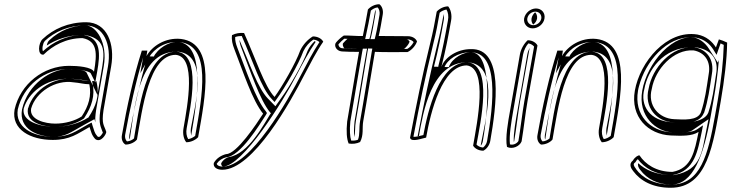

<svg xmlns="http://www.w3.org/2000/svg" viewBox="-20 -650 3455 907"><path d="M49 -133C32 -37 126 11 229 11C311 11 345 -18 403 -50C411 -27 412 -13 430 7C457 27 483 -18 482 -27C472 -60 459 -61 469 -130L505 -336C524 -442 486 -545 387 -545C302 -545 232 -513 182 -466C160 -447 156 -387 186 -392C228 -434 292 -470 370 -470C441 -456 439 -397 424 -311C413 -334 347 -339 306 -339C185 -339 76 -253 49 -133ZM64 -133C90 -245 190 -324 303 -324C346 -324 403 -315 409 -303L430 -261L439 -311C454 -396 458 -469 376 -485H374H373C294 -485 227 -449 183 -408C177 -417 183 -448 191 -455V-456C238 -500 303 -530 384 -530C470 -530 508 -439 490 -336L454 -130C444 -61 458 -49 466 -23C464 -20 463 -18 460 -14C452 -3 448 -1 441 -5C425 -23 426 -32 417 -57L413 -71L397 -63C337 -30 310 -4 232 -4C131 -4 51 -51 64 -133ZM84 -133C68 -40 158 -4 232 -4C290 -4 312 -24 375 -59L426 -87L431 -72C429 -85 430 -103 434 -130L470 -336C490 -448 434 -530 384 -530C323 -530 262 -506 213 -460C208 -456 203 -447 201 -435C241 -461 299 -485 373 -485H380L386 -484C486 -464 473 -393 459 -311L440 -202L389 -307C384 -318 344 -324 303 -324C222 -324 112 -255 84 -133ZM92 -137C112 -208 192 -281 310 -278C320 -278 330 -277 340 -276C374 -273 395 -267 405 -267H435L438 -254C450 -198 433 -148 399 -97L398 -95L394 -93C357 -69 300 -51 238 -51C171 -51 81 -76 92 -137ZM112 -137C100 -67 193 -51 238 -51C287 -51 337 -64 373 -88L376 -90L379 -94C413 -146 430 -199 417 -257L415 -267H405C383 -267 361 -274 333 -276C240 -291 138 -227 113 -139L112 -138ZM127 -137C149 -215 242 -275 328 -261C355 -259 377 -252 402 -252C413 -198 399 -150 366 -100C334 -79 287 -66 241 -66C194 -66 118 -84 127 -137ZM444 -32C445 -29 446 -28 447 -24C446 -28 445 -29 444 -32Z M556 -12C552 8 560 26 573 33C595 33 617 22 627 9C652 -131 683 -391 810 -391C909 -382 866 -154 847 -45C842 -18 848 8 860 22C882 22 904 11 916 -2C950 -194 1001 -445 835 -466C761 -474 698 -432 672 -385L676 -411H650C611 -289 579 -145 556 -12ZM571 -12C593 -134 622 -266 656 -379L643 -304L685 -380C707 -420 764 -458 831 -451C979 -432 937 -204 902 -8C893 -1 880 6 869 7C861 -6 858 -25 862 -45C880 -146 934 -395 814 -406H813C665 -406 636 -125 613 4C605 11 593 17 580 18C574 13 569 1 571 -12ZM591 -12C590 -5 590 2 592 8C592 8 593 8 593 7C615 -120 627 -406 813 -406H817H820C970 -392 899 -144 882 -45C880 -32 881 -20 883 -9C918 -207 945 -436 824 -452C794 -455 744 -437 713 -394C710 -390 709 -387 707 -383L674 -384L673 -370C640 -258 612 -130 591 -12Z M1076 -484C1073 -462 1078 -441 1087 -418C1127 -315 1173 -173 1223 -113C1192 -65 1098 78 1048 78C1025 84 1003 97 990 120C986 141 1006 152 1030 152C1176 152 1355 -174 1417 -295C1443 -344 1476 -409 1507 -453C1500 -467 1481 -478 1458 -478C1434 -464 1411 -439 1398 -411C1378 -354 1313 -241 1277 -192C1229 -242 1188 -373 1133 -494C1113 -496 1094 -493 1076 -484ZM1091 -475C1102 -479 1112 -480 1122 -480C1175 -361 1213 -234 1265 -181L1277 -168L1289 -185C1326 -236 1391 -347 1413 -408C1424 -431 1442 -451 1460 -463C1474 -462 1484 -456 1489 -451C1459 -406 1428 -346 1404 -300C1340 -175 1162 137 1033 137C1013 137 1004 129 1004 123C1015 107 1030 98 1048 93C1116 89 1207 -63 1236 -107L1241 -116L1236 -124C1188 -181 1141 -322 1101 -425C1094 -443 1090 -460 1091 -475ZM1111 -462C1112 -449 1115 -436 1121 -422C1161 -319 1208 -176 1256 -119L1260 -115L1256 -110C1229 -68 1154 79 1061 92C1050 95 1035 103 1025 121C1024 133 1032 137 1033 137C1126 135 1315 -167 1382 -297C1407 -345 1440 -407 1471 -452L1467 -456C1454 -444 1441 -428 1433 -410C1412 -351 1347 -239 1310 -189L1281 -148L1245 -185C1197 -235 1160 -349 1111 -462Z M1568 -450C1556 -437 1567 -409 1595 -407C1624 -405 1647 -405 1676 -405C1656 -294 1639 -184 1620 -76C1615 -28 1618 7 1627 28C1646 31 1664 29 1681 21C1699 -13 1690 -44 1696 -78C1715 -184 1732 -295 1751 -405C1801 -403 1854 -404 1905 -404C1923 -412 1942 -432 1950 -454C1945 -468 1928 -479 1907 -479C1860 -479 1815 -480 1769 -480C1777 -514 1782 -546 1788 -581C1792 -602 1784 -622 1772 -630C1750 -630 1729 -618 1718 -605C1710 -561 1703 -522 1694 -480C1662 -479 1636 -483 1604 -482C1592 -474 1579 -463 1568 -450ZM1579 -441C1588 -451 1598 -461 1606 -467C1635 -467 1659 -464 1691 -465H1705L1708 -479C1717 -519 1725 -560 1732 -600C1740 -607 1752 -614 1764 -615C1771 -608 1775 -594 1773 -581C1767 -546 1762 -514 1754 -481L1750 -465H1766C1812 -465 1858 -464 1905 -464C1918 -464 1929 -458 1934 -451C1926 -436 1915 -425 1904 -419C1853 -419 1803 -418 1755 -420L1739 -421L1736 -405C1717 -295 1700 -184 1681 -78C1675 -42 1681 -15 1671 10C1661 14 1650 15 1639 14C1633 -5 1631 -35 1635 -76C1654 -185 1671 -294 1691 -405L1694 -420H1679C1650 -420 1626 -420 1598 -422C1581 -423 1578 -438 1579 -441ZM1601 -446C1597 -442 1600 -427 1607 -422C1630 -421 1651 -420 1679 -420H1714L1711 -405C1691 -294 1674 -184 1655 -76C1652 -46 1651 -21 1654 -2C1659 -26 1656 -50 1661 -78C1680 -184 1697 -295 1716 -405L1719 -421L1757 -420C1798 -418 1843 -419 1889 -419C1898 -426 1910 -439 1915 -453C1912 -459 1906 -463 1903 -464C1856 -464 1810 -465 1766 -465H1730L1734 -480C1742 -514 1747 -546 1753 -581C1754 -589 1756 -596 1753 -604C1745 -559 1738 -522 1729 -480L1725 -466L1694 -465C1664 -464 1642 -466 1622 -467C1615 -461 1609 -455 1601 -446Z M1917 1C1923 24 1975 3 1993 0C2014 -121 2069 -341 2185 -341C2287 -328 2234 -72 2215 38C2222 51 2241 62 2263 62C2278 55 2292 37 2296 16C2325 -150 2362 -423 2204 -418C2141 -418 2082 -381 2065 -334C2087 -420 2097 -475 2111 -553C2116 -580 2109 -606 2097 -620C2076 -620 2054 -608 2043 -595C2033 -539 2026 -501 2012 -445C1971 -277 1948 -161 1917 1ZM1933 -4C1963 -163 1987 -278 2027 -444C2041 -499 2048 -538 2057 -590C2064 -597 2078 -603 2089 -605C2097 -592 2100 -573 2096 -553C2082 -475 2072 -420 2050 -335L2079 -331C2093 -369 2143 -403 2201 -403C2339 -407 2312 -157 2281 16C2279 30 2269 42 2262 47C2248 46 2236 39 2231 33C2250 -73 2310 -341 2190 -356H2189H2188C2055 -356 2001 -127 1980 -12C1961 -7 1939 -2 1933 -4ZM1953 -7C1955 -7 1956 -7 1959 -8C1979 -118 2017 -356 2188 -356H2193L2198 -355C2346 -336 2269 -67 2251 36C2252 37 2251 37 2252 38C2256 32 2260 24 2261 16C2292 -160 2300 -403 2205 -403H2204H2202H2201C2172 -403 2117 -379 2100 -333L2030 -335C2052 -421 2062 -475 2076 -553C2078 -564 2077 -574 2076 -584C2067 -534 2060 -497 2047 -445C2007 -280 1983 -165 1953 -7Z M2456 -563C2452 -538 2470 -516 2496 -516C2523 -516 2548 -537 2552 -562C2557 -588 2539 -610 2512 -610C2486 -610 2461 -589 2456 -563ZM2390 -130C2380 -75 2366 2 2375 44C2401 57 2435 41 2444 18C2454 -41 2462 -116 2472 -172L2519 -435C2513 -448 2494 -460 2473 -460C2457 -446 2441 -420 2436 -393ZM2471 -563C2474 -581 2491 -595 2509 -595C2528 -595 2540 -579 2537 -562C2534 -546 2518 -531 2499 -531C2481 -531 2468 -547 2471 -563ZM2405 -130 2451 -393C2455 -413 2465 -433 2476 -445C2489 -443 2498 -436 2503 -430L2457 -172C2447 -116 2439 -42 2429 16C2423 27 2405 37 2389 32C2384 -8 2396 -78 2405 -130ZM2491 -563C2489 -551 2493 -540 2499 -534C2507 -540 2515 -550 2517 -562C2519 -575 2514 -586 2508 -592C2501 -586 2493 -575 2491 -563ZM2425 -130C2417 -84 2405 -22 2407 20C2407 19 2409 18 2409 17C2419 -41 2427 -116 2437 -172L2482 -424C2477 -414 2473 -404 2471 -393Z M2519 -12C2515 8 2523 26 2536 33C2558 33 2580 22 2590 9C2615 -131 2646 -391 2773 -391C2872 -382 2829 -154 2810 -45C2805 -18 2811 8 2823 22C2845 22 2867 11 2879 -2C2913 -194 2964 -445 2798 -466C2724 -474 2661 -432 2635 -385L2639 -411H2613C2574 -289 2542 -145 2519 -12ZM2534 -12C2556 -134 2585 -266 2619 -379L2606 -304L2648 -380C2670 -420 2727 -458 2794 -451C2942 -432 2900 -204 2865 -8C2856 -1 2843 6 2832 7C2824 -6 2821 -25 2825 -45C2843 -146 2897 -395 2777 -406H2776C2628 -406 2599 -125 2576 4C2568 11 2556 17 2543 18C2537 13 2532 1 2534 -12ZM2554 -12C2553 -5 2553 2 2555 8C2555 8 2556 8 2556 7C2578 -120 2590 -406 2776 -406H2780H2783C2933 -392 2862 -144 2845 -45C2843 -32 2844 -20 2846 -9C2881 -207 2908 -436 2787 -452C2757 -455 2707 -437 2676 -394C2673 -390 2672 -387 2670 -383L2637 -384L2636 -370C2603 -258 2575 -130 2554 -12Z M2979 -222C2957 -98 3041 -15 3149 -10C3200 -8 3249 -6 3280 -27C3261 65 3248 145 3157 162C3079 162 3028 125 3001 84C2995 83 2980 91 2970 108C2948 125 2962 147 2971 158C3005 204 3063 237 3148 237C3323 237 3349 33 3385 -173C3402 -272 3414 -370 3415 -449C3400 -456 3387 -461 3376 -464L3362 -426C3345 -453 3317 -479 3274 -487C3129 -510 3003 -357 2979 -222ZM2994 -222C2996 -236 3001 -250 3005 -264C3044 -382 3151 -491 3269 -472C3307 -465 3333 -442 3349 -417L3365 -391L3384 -445C3389 -443 3394 -440 3399 -438C3397 -361 3387 -268 3370 -173C3366 -150 3362 -127 3358 -105C3325 80 3290 222 3151 222C3070 222 3015 191 2984 148V147C2973 134 2971 125 2978 119L2981 117L2983 114C2986 108 2990 104 2993 102C3024 143 3077 177 3155 177H3156H3158C3263 157 3276 61 3295 -27L3301 -58L3273 -39C3250 -23 3204 -23 3152 -25C3051 -30 2974 -107 2994 -222ZM3014 -222C2992 -98 3082 -29 3154 -25C3209 -23 3233 -23 3250 -34L3327 -87L3315 -27C3297 60 3294 153 3169 176L3163 177H3155C3076 177 3026 150 2995 121C2991 131 2997 144 3004 152C3037 197 3090 222 3151 222C3254 222 3304 86 3338 -105C3342 -128 3346 -150 3350 -173C3362 -240 3371 -306 3376 -367L3371 -354L3328 -421C3312 -447 3284 -468 3258 -473C3219 -479 3164 -461 3109 -405C3061 -355 3025 -286 3014 -222ZM3024 -230C3039 -315 3111 -427 3250 -427H3263H3267L3271 -426C3350 -413 3374 -361 3363 -301C3352 -229 3346 -179 3326 -118C3308 -73 3227 -69 3181 -71C3173 -71 3166 -72 3160 -72C3047 -77 3003 -153 3024 -230ZM3044 -231C3022 -144 3081 -75 3162 -72C3199 -70 3282 -59 3305 -116L3306 -117C3326 -179 3332 -230 3343 -301C3355 -368 3319 -417 3260 -427H3259C3152 -434 3061 -329 3044 -231ZM3059 -230C3075 -323 3161 -418 3256 -412C3308 -403 3339 -361 3328 -301C3317 -229 3311 -179 3291 -119C3275 -79 3209 -85 3165 -87C3091 -90 3038 -153 3059 -230Z"/></svg>

Font: Snowfall
Style: EcoObl
Weight: 400
Designer: Jasper
Foundry: Cannot Into Space Fonts
Version: Version 0.9